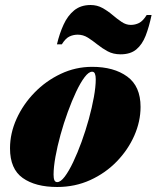

<svg xmlns="http://www.w3.org/2000/svg" viewBox="-20 -737 626 767"><path d="M208.5 10Q121.5 10 70.8 -26Q20 -62 20 -144.5Q20 -204.5 46.2 -262.5Q72.5 -320.5 118 -367.2Q163.5 -414 222.8 -442Q282 -470 348 -470Q435 -470 488.2 -431.2Q541.5 -392.5 541.5 -310Q541.5 -252 516.5 -195.2Q491.5 -138.5 446.5 -92Q401.5 -45.5 340.8 -17.8Q280 10 208.5 10ZM208.5 -9.5Q222 -9.5 238.5 -31.2Q255 -53 272.2 -89.2Q289.5 -125.5 305.8 -170.2Q322 -215 334.8 -261.2Q347.5 -307.5 355 -349Q362.5 -390.5 362.5 -420.5Q362.5 -434.5 359.2 -442.5Q356 -450.5 348 -450.5Q334.5 -450.5 318 -428.8Q301.5 -407 284.2 -370.5Q267 -334 250.8 -289.5Q234.5 -245 221.8 -198.8Q209 -152.5 201.5 -110.8Q194 -69 194 -39.5Q194 -25 197.2 -17.2Q200.5 -9.5 208.5 -9.5ZM461.5 -520Q432.5 -520 410.2 -532Q388 -544 368.8 -559.5Q349.5 -575 330.8 -586.8Q312 -598.5 290.5 -598.5Q273 -598.5 257.5 -591.2Q242 -584 227 -560H207.5Q217.5 -602.5 233.8 -638.2Q250 -674 276.2 -695.5Q302.5 -717 342 -717Q368 -717 389.5 -705Q411 -693 429.5 -677.2Q448 -661.5 465.8 -649.5Q483.5 -637.5 502.5 -637.5Q520 -637.5 535.5 -645.2Q551 -653 566 -677H585.5Q575.5 -629.5 561.8 -594.2Q548 -559 524.5 -539.5Q501 -520 461.5 -520Z"/></svg>

Font: Bodoni Moda 11pt Black
Style: Italic
Weight: 900
Italic angle: -13°
Designer: Owen Earl
Foundry: indestructible type
Version: Version 2.004